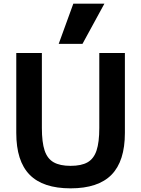

<svg xmlns="http://www.w3.org/2000/svg" viewBox="-20 -1020 772 1050"><path d="M366 10Q215 10 142 -64.5Q69 -139 69 -293V-730H209V-320Q209 -242 224 -197Q239 -152 273.5 -132.5Q308 -113 366 -113Q425 -113 459 -132.5Q493 -152 508 -197Q523 -242 523 -320V-730H663V-293Q663 -139 590 -64.5Q517 10 366 10ZM431 -780H301L381 -1000H551Z"/></svg>

Font: M PLUS 2 Thin
Style: Bold
Weight: 700
Version: Version 1.001